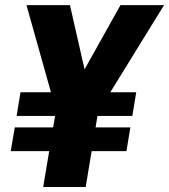

<svg xmlns="http://www.w3.org/2000/svg" viewBox="-20 -748 676 768"><path d="M259.8 -727.5 340.8 -371.6 211.9 -278.8 85.9 -727.5ZM265.1 -375.5 461.9 -727.5H636.2L359.4 -278.8ZM386.2 -383.3 322.8 0H152.8L216.8 -383.3ZM524.9 -378.9 509.3 -284.2H46.4L62 -378.9ZM501.5 -238.3 485.8 -143.6H22.9L39.1 -238.3Z"/></svg>

Font: Inter 24pt ExtraBold
Style: Italic
Weight: 800
Italic angle: -9.3988°
Designer: Rasmus Andersson
Foundry: rsms
Version: Version 4.001;git-66647c0bb